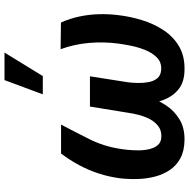

<svg xmlns="http://www.w3.org/2000/svg" viewBox="-14 -800 825 837"><g transform="rotate(-90 398.5 -381.5)"><path d="M602.5 -529.8 718.8 -528.3Q736.3 -489.3 745.1 -447.5Q753.9 -405.8 755.1 -363Q756.3 -320.3 751 -278.3Q745.1 -226.6 729.2 -175Q713.4 -123.5 685.3 -80.8Q657.2 -38.1 614 -12.9Q570.8 12.2 510.3 10.3Q459 9.3 428.2 -15.4Q397.5 -40 382.3 -78.9Q367.2 -117.7 364 -161.9Q360.8 -206.1 365.7 -246.6L391.1 -401.9H484.4L458.5 -237.3Q456.1 -219.7 455.3 -195.6Q454.6 -171.4 458.7 -147.7Q462.9 -124 475.8 -108.2Q488.8 -92.3 514.6 -91.3Q545.9 -89.8 566.4 -110.1Q586.9 -130.4 599.1 -161.1Q611.3 -191.9 617.7 -223.6Q624 -255.4 627 -277.8Q635.3 -341.3 629.9 -405.5Q624.5 -469.7 602.5 -529.8ZM147.9 -527.8H273.9Q241.7 -466.8 210.4 -404.3Q179.2 -341.8 168.5 -272.5Q166 -258.8 163.8 -236.8Q161.6 -214.8 161.6 -190.2Q161.6 -165.5 166.7 -143.6Q171.9 -121.6 183.8 -106.9Q195.8 -92.3 217.8 -90.8Q246.1 -88.9 265.6 -103Q285.2 -117.2 297.4 -140.4Q309.6 -163.6 316.2 -189.7Q322.8 -215.8 325.7 -237.3L352.5 -401.9H445.3L419.4 -246.6Q413.1 -202.1 398.4 -156.2Q383.8 -110.4 358.9 -72Q334 -33.7 295.9 -11Q257.8 11.7 204.6 10.3Q157.7 9.3 126.2 -8.1Q94.7 -25.4 75.4 -54.4Q56.2 -83.5 46.9 -119.6Q37.6 -155.8 36.6 -195.1Q35.6 -234.4 40 -272.5Q46.4 -319.8 60.8 -364Q75.2 -408.2 97.2 -449.2Q119.1 -490.2 147.9 -527.8ZM405.8 -607.4 467.8 -774.4H587.9L485.4 -607.4Z"/></g></svg>

Font: Roboto SemiBold
Style: Italic
Weight: 600
Designer: Christian Robertson
Foundry: Google
Version: Version 3.009; 2024